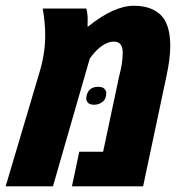

<svg xmlns="http://www.w3.org/2000/svg" viewBox="-61 -660 637 680"><path d="M99.1 -536.1Q99.1 -579.6 90.3 -629.9H244.6Q249.5 -611.3 249.5 -592.8Q249.5 -574.2 249 -566.4H251.5Q342.8 -639.6 412.6 -639.6Q452.1 -639.6 479 -627Q505.9 -614.3 520 -592.8Q542 -559.1 542 -496.6Q542 -452.6 528.3 -389.2L445.8 0H193.8L219.7 -122.6H304.2L360.8 -389.2Q373.5 -436.5 373.5 -470.2Q373.5 -473.6 373.5 -477.1Q372.1 -512.7 342.3 -512.7Q309.6 -512.7 273.4 -473.6Q265.6 -464.8 256.8 -452.1L126.5 0H-41L79.6 -406.2Q99.1 -470.7 99.1 -536.1ZM286.6 -352.5Q302.7 -352.5 309.1 -345.2Q315.4 -337.9 315.4 -331.5Q315.4 -309.6 302.2 -299.3Q289.1 -289.1 272.9 -289.1Q256.8 -289.1 250.7 -296.1Q244.6 -303.2 244.6 -309.6Q244.6 -315.9 245.6 -320.8Q252.9 -352.5 286.6 -352.5Z"/></svg>

Font: Open Sans Hebrew Condensed Extra Bold
Style: Italic
Weight: 800
Width: 3
Italic angle: -12°
Foundry: Ascender Corporation, Yanek Iontef
Version: Version 2.001;PS 002.001;hotconv 1.0.70;makeotf.lib2.5.58329